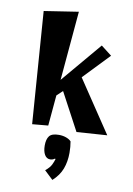

<svg xmlns="http://www.w3.org/2000/svg" viewBox="-110 -783 817 1181"><g transform="rotate(10 299.0 -192.5)"><path d="M121 15 70 -683 284 -716 246 -284 459 -536 526 -484 371 -322 588 2 398 15 273 -219 237 -185 220 6ZM300 201 296 199Q284 209 267 209Q245 209 232.5 187.5Q220 166 220 130Q220 91 235.5 71Q251 51 295 51Q320 51 340.5 58.5Q361 66 372 78Q378 111 378 149Q378 204 361 249Q344 294 303 331L249 280Q276 258 286 237.5Q296 217 300 201Z"/></g></svg>

Font: Joti One
Style: Regular
Weight: 400
Designer: Eduardo Rodriguez Tunni
Foundry: Eduardo Rodriguez Tunni
Version: Version 1.002; ttfautohint (v1.8.4.7-5d5b);gftools[0.9.24]